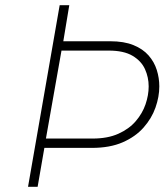

<svg xmlns="http://www.w3.org/2000/svg" viewBox="-20 -720 634 740"><path d="M88 0 210 -700H247L224 -561H405Q458 -561 494.2 -546.2Q530.5 -531.5 552.5 -506.5Q574.5 -481.5 584.2 -450.5Q594 -419.5 594 -387Q594 -347 579.2 -305.2Q564.5 -263.5 533.2 -228.2Q502 -193 452.8 -171.5Q403.5 -150 334 -150H151L125 0ZM157 -186H337Q395 -186 436.2 -204.5Q477.5 -223 503.2 -253Q529 -283 541 -318.2Q553 -353.5 553 -387Q553 -422 538.8 -453.5Q524.5 -485 490.8 -505Q457 -525 399 -525H217Z"/></svg>

Font: Overpass Thin
Style: Italic
Weight: 250
Italic angle: -10°
Designer: Delve Withrington, Dave Bailey, Thomas Jockin
Foundry: Delve Fonts LLC
Version: Version 4.000